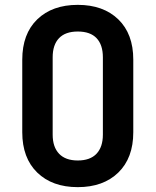

<svg xmlns="http://www.w3.org/2000/svg" viewBox="-20 -760 640 790"><path d="M300 10Q195 10 133.3 -49.9Q71.6 -109.9 71.6 -215.9V-514.1Q71.6 -620.7 133.3 -680.4Q195 -740 300 -740Q405 -740 466.7 -680.4Q528.4 -620.7 528.4 -514.6V-215.9Q528.4 -109.9 466.7 -49.9Q405 10 300 10ZM300 -99.7Q350.8 -99.7 377 -127.3Q403.3 -155 403.3 -205.9V-524.1Q403.3 -575.6 377.3 -603Q351.4 -630.3 300 -630.3Q249 -630.3 222.9 -603Q196.7 -575.6 196.7 -524.1V-205.9Q196.7 -155 223.2 -127.3Q249.6 -99.7 300 -99.7Z"/></svg>

Font: Atlassian Mono
Style: Regular
Weight: 400
Monospace: yes
Designer: Philipp Nurullin, Konstantin Bulenkov
Foundry: Modifications by Atlassian Pty Ltd, manufactured by JetBrains
Version: Version 2.304